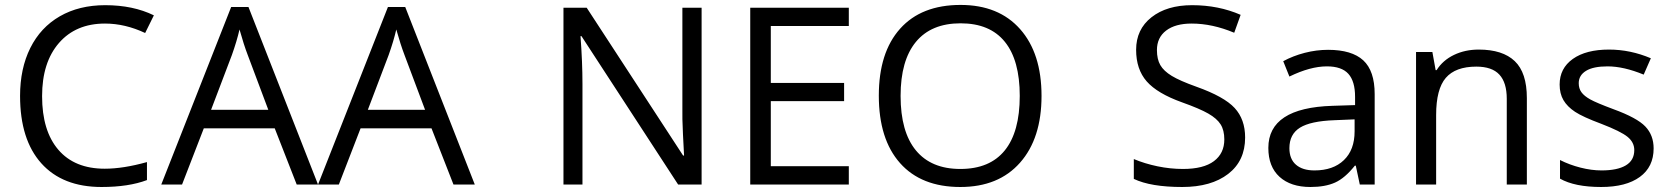

<svg xmlns="http://www.w3.org/2000/svg" viewBox="-20 -745 6741 775"><path d="M403.8 -649.9Q286.1 -649.9 218 -571.5Q149.9 -493.2 149.9 -356.9Q149.9 -216.8 215.6 -140.4Q281.2 -64 402.8 -64Q477.5 -64 573.2 -90.8V-18.1Q499 9.8 390.1 9.8Q232.4 9.8 146.7 -85.9Q61 -181.6 61 -357.9Q61 -468.3 102.3 -551.3Q143.6 -634.3 221.4 -679.2Q299.3 -724.1 404.8 -724.1Q517.1 -724.1 601.1 -683.1L565.9 -611.8Q484.9 -649.9 403.8 -649.9Z M1177.7 0 1088.9 -227.1H802.7L714.8 0H630.9L913.1 -716.8H982.9L1263.7 0ZM1063 -301.8 980 -522.9Q963.9 -564.9 946.8 -626Q936 -579.1 916 -522.9L832 -301.8Z M1810.5 0 1721.7 -227.1H1435.5L1347.7 0H1263.7L1545.9 -716.8H1615.7L1896.5 0ZM1695.8 -301.8 1612.8 -522.9Q1596.7 -564.9 1579.6 -626Q1568.8 -579.1 1548.8 -522.9L1464.8 -301.8Z M2812 0H2717.3L2327.1 -599.1H2323.2Q2331.1 -493.7 2331.1 -405.8V0H2254.4V-713.9H2348.1L2737.3 -117.2H2741.2Q2740.2 -130.4 2736.8 -201.9Q2733.4 -273.4 2734.4 -304.2V-713.9H2812Z M3406.2 0H3008.3V-713.9H3406.2V-640.1H3091.3V-410.2H3387.2V-336.9H3091.3V-74.2H3406.2Z M4184.1 -357.9Q4184.1 -186.5 4097.4 -88.4Q4010.7 9.8 3856.4 9.8Q3698.7 9.8 3613 -86.7Q3527.3 -183.1 3527.3 -358.9Q3527.3 -533.2 3613.3 -629.2Q3699.2 -725.1 3857.4 -725.1Q4011.2 -725.1 4097.7 -627.4Q4184.1 -529.8 4184.1 -357.9ZM3615.2 -357.9Q3615.2 -212.9 3677 -137.9Q3738.8 -63 3856.4 -63Q3975.1 -63 4035.6 -137.7Q4096.2 -212.4 4096.2 -357.9Q4096.2 -502 4035.9 -576.4Q3975.6 -650.9 3857.4 -650.9Q3738.8 -650.9 3677 -575.9Q3615.2 -501 3615.2 -357.9Z M5005.9 -189.9Q5005.9 -95.7 4937.5 -43Q4869.1 9.8 4752 9.8Q4625 9.8 4556.6 -22.9V-103Q4600.6 -84.5 4652.3 -73.7Q4704.1 -63 4754.9 -63Q4837.9 -63 4879.9 -94.5Q4921.9 -126 4921.9 -182.1Q4921.9 -219.2 4907 -242.9Q4892.1 -266.6 4857.2 -286.6Q4822.3 -306.6 4751 -332Q4651.4 -367.7 4608.6 -416.5Q4565.9 -465.3 4565.9 -543.9Q4565.9 -626.5 4627.9 -675.3Q4689.9 -724.1 4792 -724.1Q4898.4 -724.1 4987.8 -685.1L4961.9 -612.8Q4873.5 -649.9 4790 -649.9Q4724.1 -649.9 4687 -621.6Q4649.9 -593.3 4649.9 -543Q4649.9 -505.9 4663.6 -482.2Q4677.2 -458.5 4709.7 -438.7Q4742.2 -418.9 4809.1 -395Q4921.4 -355 4963.6 -309.1Q5005.9 -263.2 5005.9 -189.9Z M5468.8 0 5452.6 -76.2H5448.7Q5408.7 -25.9 5368.9 -8.1Q5329.1 9.8 5269.5 9.8Q5189.9 9.8 5144.8 -31.2Q5099.6 -72.3 5099.6 -147.9Q5099.6 -310.1 5358.9 -317.9L5449.7 -320.8V-354Q5449.7 -417 5422.6 -447Q5395.5 -477.1 5335.9 -477.1Q5269 -477.1 5184.6 -436L5159.7 -498Q5199.2 -519.5 5246.3 -531.7Q5293.5 -543.9 5340.8 -543.9Q5436.5 -543.9 5482.7 -501.5Q5528.8 -459 5528.8 -365.2V0ZM5285.6 -57.1Q5361.3 -57.1 5404.5 -98.6Q5447.8 -140.1 5447.8 -214.8V-263.2L5366.7 -259.8Q5270 -256.3 5227.3 -229.7Q5184.6 -203.1 5184.6 -147Q5184.6 -103 5211.2 -80.1Q5237.8 -57.1 5285.6 -57.1Z M6062 0V-346.2Q6062 -411.6 6032.2 -443.8Q6002.4 -476.1 5939 -476.1Q5855 -476.1 5815.9 -430.7Q5776.9 -385.3 5776.9 -280.8V0H5695.8V-535.2H5761.7L5774.9 -461.9H5778.8Q5803.7 -501.5 5848.6 -523.2Q5893.6 -544.9 5948.7 -544.9Q6045.4 -544.9 6094.2 -498.3Q6143.1 -451.7 6143.1 -349.1V0Z M6654.8 -146Q6654.8 -71.3 6599.1 -30.8Q6543.5 9.8 6442.9 9.8Q6336.4 9.8 6276.9 -23.9V-99.1Q6315.4 -79.6 6359.6 -68.4Q6403.8 -57.1 6444.8 -57.1Q6508.3 -57.1 6542.5 -77.4Q6576.7 -97.7 6576.7 -139.2Q6576.7 -170.4 6549.6 -192.6Q6522.5 -214.8 6443.8 -245.1Q6369.1 -272.9 6337.6 -293.7Q6306.2 -314.5 6290.8 -340.8Q6275.4 -367.2 6275.4 -403.8Q6275.4 -469.2 6328.6 -507.1Q6381.8 -544.9 6474.6 -544.9Q6561 -544.9 6643.6 -509.8L6614.7 -443.8Q6534.2 -477.1 6468.8 -477.1Q6411.1 -477.1 6381.8 -459Q6352.5 -440.9 6352.5 -409.2Q6352.5 -387.7 6363.5 -372.6Q6374.5 -357.4 6398.9 -343.8Q6423.3 -330.1 6492.7 -304.2Q6587.9 -269.5 6621.3 -234.4Q6654.8 -199.2 6654.8 -146Z"/></svg>

Font: CAA NEO Sans
Style: Regular
Weight: 400
Version: Version 1.10